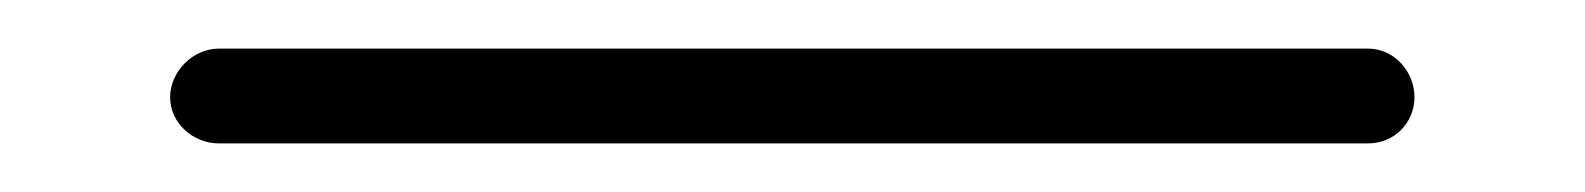

<svg xmlns="http://www.w3.org/2000/svg" viewBox="-20 -10 652 79"><path d="M70 49H543C553.6 49 562 40.6 562 30C562 19.4 553.6 10 543 10H70C59.4 10 50 19.4 50 30C50 40.6 59.4 49 70 49Z"/></svg>

Font: Just Breathe
Style: Regular
Weight: 400
Foundry: Cannot Into Space Fonts
Version: Version 0.72